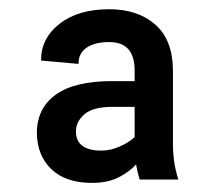

<svg xmlns="http://www.w3.org/2000/svg" viewBox="-20 -742 476 424"><path d="M280.5 -378.9Q266 -362.6 241.8 -350.3Q217.7 -338.1 183.2 -338.1Q125 -338.1 93.4 -368.4Q61.8 -398.8 61.4 -448.9Q61.8 -503.2 103.2 -533Q144.5 -562.9 227.6 -562.9H277.3V-586.6Q277.3 -649.1 221.2 -649.1Q189.3 -649.1 171.2 -636.7Q153.1 -624.3 153.4 -600.9L70.7 -608.3Q70.3 -657 111.3 -689.3Q152.3 -721.6 221.2 -721.6Q284.4 -721.6 323 -687.7Q361.5 -653.8 361.9 -586.6V-433.2Q361.5 -409.1 364.3 -387.6Q367.2 -366.1 373.9 -345.5H288.4Q283.4 -361.2 280.5 -378.9ZM277.3 -506H227.6Q185.4 -506 166.5 -489.7Q147.7 -473.4 147.7 -452.1Q147.7 -409.4 204.2 -409.4Q223.7 -409.4 244.1 -418.3Q264.6 -427.2 277.3 -439.3Z"/></svg>

Font: Inter UI Light
Style: Regular
Weight: 300
Designer: Rasmus Andersson
Foundry: rsms
Version: 3.2;8d6f07862